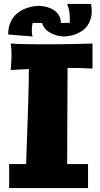

<svg xmlns="http://www.w3.org/2000/svg" viewBox="-20 -958 513 984"><path d="M454.1 -606.9Q391.1 -609.9 329.1 -609.9H326.2Q326.2 -589.4 325.9 -552.5Q325.7 -515.6 325.7 -470Q325.7 -424.3 325.2 -373.5Q324.7 -322.8 324.7 -274.9Q324.7 -227.1 324.5 -185.8Q324.2 -144.5 324.2 -117.2H431.2V5.9H26.9V-117.2H113.8Q114.7 -142.6 116 -178.7Q117.2 -214.8 118.7 -256.8Q120.1 -298.8 121.8 -344.7Q123.5 -390.6 124.8 -436.3Q126 -481.9 127 -524.9Q127.9 -567.9 127.9 -604Q104.5 -603 81.5 -601.8Q58.6 -600.6 35.2 -599.1Q36.6 -620.1 37.8 -638.4Q39.1 -656.7 39.1 -674.8Q39.1 -689 38.3 -703.4Q37.6 -717.8 35.2 -734.9Q70.3 -732.4 114.7 -731.7Q159.2 -731 206.1 -731Q252.9 -731 297.1 -731.4Q341.3 -731.9 376.5 -732.9Q417.5 -733.9 454.1 -734.9ZM446.8 -938Q447.8 -928.2 449 -919.4Q450.2 -910.6 450.2 -902.3Q450.2 -877.4 444.1 -858.9Q438 -840.3 428 -826.4Q418 -812.5 405.3 -803.2Q392.6 -793.9 379.4 -787.6Q348.6 -772.9 309.1 -771Q283.2 -772 260.3 -779.8Q240.7 -786.1 222.2 -800.3Q203.6 -814.5 195.8 -840.3H147.9Q145 -831.1 144 -822Q143.1 -813 143.1 -803.2Q143.1 -794.9 143.8 -787.1Q144.5 -779.3 147 -771L22 -781.2Q22 -808.6 28.6 -829.6Q35.2 -850.6 46.1 -866Q57.1 -881.3 71 -892.1Q85 -902.8 99.6 -909.7Q133.8 -925.8 177.7 -928.2Q178.2 -928.2 186.5 -927.7Q194.8 -927.2 207.5 -924.8Q220.2 -922.4 234.6 -917.2Q249 -912.1 261.7 -902.3Q274.4 -892.6 283 -877.4Q291.5 -862.3 292 -840.3H336.9Q337.9 -847.2 337.9 -853.3Q337.9 -859.4 337.9 -865.2Q337.9 -883.3 334.7 -901.6Q331.5 -919.9 323.7 -938Z"/></svg>

Font: Galindo
Style: Regular
Weight: 400
Version: Version 1.000